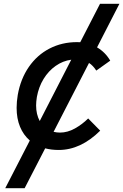

<svg xmlns="http://www.w3.org/2000/svg" viewBox="-20 -778 645 1005"><path d="M216.5 -1.5 109 207H7.5L136 -42.5Q102.5 -71.5 84.8 -114.5Q67 -157.5 67 -213.5Q67 -245.5 73 -281.5Q88 -365.5 131.2 -428Q174.5 -490.5 239.5 -524Q304.5 -557.5 382.5 -557.5Q394.5 -557.5 400 -557L503.5 -758H605L488 -530Q531 -505 557 -460.5L484 -408.5Q466.5 -435.5 446 -448.5L260.5 -88Q277.5 -84 294 -84Q333.5 -84 372 -105.5Q410.5 -127 441.5 -158L504.5 -94Q402.5 7 287.5 7Q249.5 7 216.5 -1.5ZM169 -226Q169 -179.5 188 -144.5L353 -465.5Q309 -459.5 271.5 -433.2Q234 -407 208.2 -365Q182.5 -323 173 -270.5Q169 -245.5 169 -226Z"/></svg>

Font: JuliaMono MediumItalic
Style: Regular
Weight: 500
Italic angle: -9°
Monospace: yes
Designer: cormullion
Foundry: corm
Version: Version 0.049; ttfautohint (v1.8.4)